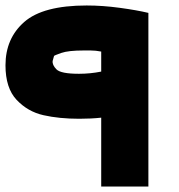

<svg xmlns="http://www.w3.org/2000/svg" viewBox="-25 -680 653 700"><path d="M0 0ZM516 -633V0H344V-251Q307 -247 264 -247Q191 -247 133.5 -260Q76 -273 35.5 -316Q-5 -359 -5 -442Q-5 -540 63.5 -600Q132 -660 291 -660Q349 -660 411.5 -651.5Q474 -643 516 -633ZM344 -492Q324 -496 305 -496Q286 -496 281 -496Q224 -496 198.5 -487Q173 -478 172 -476Q171 -474 167 -458Q165 -443 181 -427Q197 -411 263 -411Q304 -411 344 -419ZM167 -459V-458Z"/></svg>

Font: Cairo Black
Style: Regular
Weight: 900
Designer: Mohamed Gaber, the designers of Titillium
Foundry: Kief Type Foundry
Version: Version 2.009; ttfautohint (v1.5.33-1714) -l 8 -r 50 -G 200 